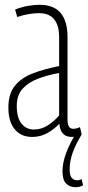

<svg xmlns="http://www.w3.org/2000/svg" viewBox="-20 -562 367 802"><path d="M15 -113Q15 -170 42 -203.5Q69 -237 117 -255.5Q165 -274 227 -286V-408Q227 -455 206.5 -481Q186 -507 143 -507Q125 -507 102 -503.5Q79 -500 52 -491L43 -522Q71 -533 97 -537.5Q123 -542 145 -542Q205 -542 233.5 -507.5Q262 -473 262 -409V-64Q262 -41 268.5 -32.5Q275 -24 286 -24Q299 -24 314 -31L321 -1Q301 10 280 10Q232 10 228 -45Q206 -22 177.5 -6Q149 10 114 10Q68 10 41.5 -22Q15 -54 15 -113ZM50 -119Q50 -71 69.5 -46Q89 -21 122 -21Q154 -21 181.5 -39.5Q209 -58 227 -80V-257Q181 -249 140.5 -234Q100 -219 75 -192Q50 -165 50 -119ZM295 220Q272 220 256.5 205Q241 190 241 153Q241 86 299 -8L321 0Q297 39 284 74.5Q271 110 271 146Q271 173 280.5 182Q290 191 302 191Q313 191 321 186L327 212Q313 220 295 220Z"/></svg>

Font: Georama Condensed ExtraLight
Style: Regular
Weight: 200
Width: 3
Designer: Jean-Baptiste Levee
Foundry: Production Type
Version: Version 1.000